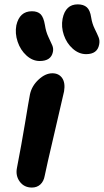

<svg xmlns="http://www.w3.org/2000/svg" viewBox="-20 -866 472 872"><path d="M371.1 -620.1Q338.4 -620.1 310.5 -644.8Q282.7 -669.4 270 -706.8Q257.3 -744.1 264.2 -780.8Q277.3 -846.2 333 -846.2Q359.4 -846.2 374.3 -833Q389.2 -819.8 394 -787.1Q398.4 -758.8 409.9 -735.6Q421.4 -712.4 427.7 -697Q434.1 -681.6 430.2 -663.1Q421.9 -620.1 371.1 -620.1ZM160.2 -588.9Q127.9 -588.9 100.3 -613.8Q72.8 -638.7 60.1 -676.5Q47.4 -714.4 54.2 -751Q68.8 -814.9 125 -814.9Q150.9 -814.9 164.6 -801.3Q178.2 -787.6 184.1 -752Q188.5 -722.2 199.7 -698.5Q210.9 -674.8 217.3 -660.2Q223.6 -645.5 220.2 -629.9Q211.9 -588.9 160.2 -588.9ZM125 -14.2Q89.4 -14.2 69.6 -41.3Q49.8 -68.4 57.1 -104Q77.6 -209.5 93.8 -307.4Q109.9 -405.3 116.2 -438Q124.5 -476.1 155.3 -504.6Q186 -533.2 217.8 -533.2Q247.1 -533.2 262.2 -511.7Q277.3 -490.2 271 -451.2Q264.2 -418.9 227.5 -263.2Q190.9 -107.4 183.1 -67.9Q178.7 -42.5 163.3 -28.3Q147.9 -14.2 125 -14.2Z"/></svg>

Font: Shantell Sans Bouncy
Style: Italic
Weight: 600
Italic angle: -11.31°
Designer: Stephen Nixon, Anya Danilova, Shantell Martin
Foundry: Arrow Type
Version: Version 1.006;[9816181b4]